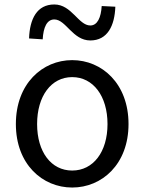

<svg xmlns="http://www.w3.org/2000/svg" viewBox="-20 -826 646 859"><path d="M303 13C436 13 555 -91 555 -271C555 -452 436 -557 303 -557C170 -557 51 -452 51 -271C51 -91 170 13 303 13ZM303 -63C209 -63 146 -146 146 -271C146 -396 209 -481 303 -481C397 -481 461 -396 461 -271C461 -146 397 -63 303 -63ZM384 -645C461 -645 493 -711 496 -796L435 -799C432 -748 416 -712 384 -712C331 -712 301 -806 223 -806C145 -806 113 -741 110 -654L171 -650C174 -704 190 -739 223 -739C275 -739 305 -645 384 -645Z"/></svg>

Font: Source Han Sans TC
Style: Regular
Weight: 400
Designer: Ryoko NISHIZUKA 西塚涼子 (kana, bopomofo & ideographs); Paul D. Hunt (Latin, Greek & Cyrillic); Sandoll Communications 산돌커뮤니
Foundry: Adobe
Version: Version 2.002;hotconv 1.0.116;makeotfexe 2.5.65601